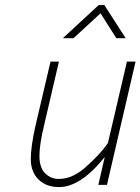

<svg xmlns="http://www.w3.org/2000/svg" viewBox="-20 -750 570 779"><path d="M235 -595 381 -730H403L490 -595H452L388 -696L278 -595ZM405 -113Q307 9 220 9Q167 9 136 -22Q105 -53 105 -104.5Q105 -156 124 -240L185 -500H219L159 -242Q140 -164 140 -117Q140 -70 163 -47Q186 -24 218.5 -24Q251 -24 280 -39Q309 -54 332 -76Q382 -121 407 -155L418 -170L495 -500H530L414 0H379Z"/></svg>

Font: TitilliumWebThinItalic
Style: Thin Italic
Weight: 200
Italic angle: -13°
Version: Version 1.001;PS 57.000;hotconv 1.0.70;makeotf.lib2.5.55311